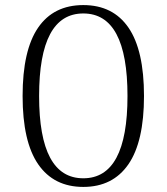

<svg xmlns="http://www.w3.org/2000/svg" viewBox="-20 -723 657 756"><path d="M69 -345Q69 -525 130 -614Q191 -703 308 -703Q425 -703 486 -614Q547 -525 547 -345Q547 -165 485.5 -76Q424 13 308 13Q192 13 130.5 -76Q69 -165 69 -345ZM482 -345Q482 -670 308 -670Q134 -670 134 -345Q134 -21 308 -21Q482 -21 482 -345Z"/></svg>

Font: Arima Madurai Light
Style: Regular
Weight: 300
Designer: Joana Correia and Natanael Gama
Foundry: NDISCOVER
Version: Version 1.020